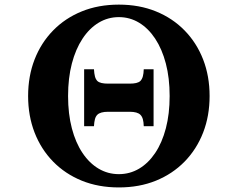

<svg xmlns="http://www.w3.org/2000/svg" viewBox="-20 -800 1040 840"><path d="M500 -779.8Q589.4 -779.8 662.1 -750.2Q734.9 -720.7 787.6 -666.7Q840.3 -612.8 868.7 -539.8Q897 -466.8 897 -379.9Q897 -293 868.7 -220Q840.3 -147 787.6 -93Q734.9 -39.1 662.1 -9.5Q589.4 20 500 20Q410.6 20 337.9 -9.5Q265.1 -39.1 212.4 -93Q159.7 -147 131.3 -220Q103 -293 103 -379.9Q103 -466.8 131.3 -539.8Q159.7 -612.8 212.4 -666.7Q265.1 -720.7 337.9 -750.2Q410.6 -779.8 500 -779.8ZM500 -725.1Q452.1 -725.1 411.6 -700.7Q371.1 -676.3 341.1 -630.9Q311 -585.4 294.4 -522Q277.8 -458.5 277.8 -379.9Q277.8 -301.8 294.4 -238.5Q311 -175.3 341.1 -130.6Q371.1 -85.9 411.6 -62Q452.1 -38.1 500 -38.1Q547.9 -38.1 588.4 -62Q628.9 -85.9 658.9 -130.6Q689 -175.3 705.6 -238.5Q722.2 -301.8 722.2 -379.9Q722.2 -458.5 705.6 -522Q689 -585.4 658.9 -630.9Q628.9 -676.3 588.4 -700.7Q547.9 -725.1 500 -725.1ZM391.1 -497.1Q392.1 -478.5 395.3 -466.1Q398.4 -453.6 405.8 -445.8Q412.6 -439.5 424.3 -436.8Q436 -434.1 453.1 -434.1H546.9Q564 -434.1 575.7 -436.8Q587.4 -439.5 594.2 -445.8Q601.6 -453.6 605 -466.1Q608.4 -478.5 608.9 -497.1H651.9V-248H608.9Q608.4 -266.1 605 -278.3Q601.6 -290.5 594.2 -297.9Q581.1 -311 546.9 -311H453.1Q418.9 -311 405.8 -297.9Q398.4 -290.5 395.3 -278.3Q392.1 -266.1 391.1 -248H348.1V-497.1Z"/></svg>

Font: BIZ UDMincho
Style: Bold
Weight: 700
Monospace: yes
Designer: TypeBank Co., Ltd.
Foundry: Morisawa Inc.
Version: Version 1.06